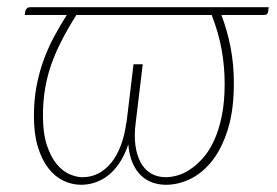

<svg xmlns="http://www.w3.org/2000/svg" viewBox="-20 -504 767 532"><path d="M356 -164Q351.5 -129.5 355.2 -101.5Q359 -73.5 369.8 -53.8Q380.5 -34 398.2 -23.5Q416 -13 440 -13Q454.5 -13 472 -18Q489.5 -23 507.5 -35Q525.5 -47 542.8 -66.5Q560 -86 573.2 -114.8Q586.5 -143.5 594.5 -182.5Q602.5 -221.5 602.5 -272Q602.5 -320 594 -367Q585.5 -414 566.5 -462.5H191.5Q168 -425 150.8 -391.5Q133.5 -358 122 -325Q110.5 -292 104.8 -257.5Q99 -223 99 -183.5Q99 -134.5 109.8 -102Q120.5 -69.5 137 -49.5Q153.5 -29.5 172.8 -21.2Q192 -13 208.5 -13Q232.5 -13 252.8 -23.5Q273 -34 288.8 -53.8Q304.5 -73.5 315 -101.5Q325.5 -129.5 330 -164H330.5L350 -326H375.5ZM724.5 -484 723 -471.5Q722 -467 719.5 -464.8Q717 -462.5 711 -462.5H593.5Q610 -418.5 619 -372.2Q628 -326 628 -273.5Q628 -198.5 611.2 -145.2Q594.5 -92 567.5 -58Q540.5 -24 507 -8Q473.5 8 440 8Q420.5 8 402.5 1.8Q384.5 -4.5 370.5 -18Q356.5 -31.5 347.2 -52.8Q338 -74 335.5 -104Q325.5 -74 311.2 -52.8Q297 -31.5 279.8 -18Q262.5 -4.5 243.2 1.8Q224 8 205 8Q179 8 155.2 -3.5Q131.5 -15 113.5 -38.5Q95.5 -62 84.8 -97.5Q74 -133 74 -181.5Q74 -227 81.2 -265.2Q88.5 -303.5 100.8 -337.2Q113 -371 129.5 -401.8Q146 -432.5 165 -462.5H48.5L50 -472.5Q50.5 -476.5 54 -480.2Q57.5 -484 63.5 -484Z"/></svg>

Font: Lato ExtraLight
Style: Italic
Weight: 275
Italic angle: -7°
Designer: Lukasz Dziedzic with Adam Twardoch and Botio Nikoltchev
Foundry: tyPoland Lukasz Dziedzic
Version: Version 2.015; 2015-08-06; http://www.latofonts.com/